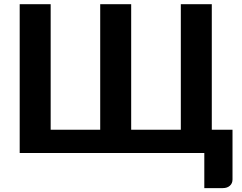

<svg xmlns="http://www.w3.org/2000/svg" viewBox="-20 -746 1180 936"><path d="M1113.5 -113.5V129Q1113.5 148 1100.5 159.5Q1087.5 171 1066.5 171H976V0H76V-725.5H227V-113.5H468.5V-725.5H619.5V-113.5H861.5V-725.5H1012.5V-113.5Z"/></svg>

Font: Lato 2
Style: Regular
Weight: 800
Designer: Lukasz Dziedzic with Adam Twardoch and Botio Nikoltchev
Foundry: tyPoland Lukasz Dziedzic
Version: Version 2.015; 2015-08-06; http://www.latofonts.com/